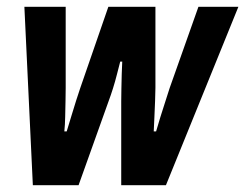

<svg xmlns="http://www.w3.org/2000/svg" viewBox="-20 -547 724 567"><path d="M77 0 52 -527H174V-288Q174 -273 173.5 -249.5Q173 -226 172.5 -202Q172 -178 170 -159H177Q183 -179 190.5 -203.5Q198 -228 205 -250.5Q212 -273 217 -287L300 -527H439V-288Q439 -273 438 -249.5Q437 -226 436 -202Q435 -178 434 -159H441Q446 -177 453.5 -201Q461 -225 468.5 -248Q476 -271 481 -287L566 -527H684L470 0H338V-248Q338 -265 338.5 -286Q339 -307 339.5 -328.5Q340 -350 341 -365H335Q331 -350 325.5 -328Q320 -306 313.5 -285.5Q307 -265 301 -249L212 0Z"/></svg>

Font: Archivo Condensed
Style: Bold Italic
Weight: 700
Width: 3
Italic angle: -10°
Designer: Hector Gatti
Foundry: Omnibus-Type
Version: Version 2.001